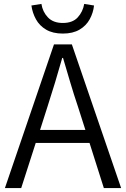

<svg xmlns="http://www.w3.org/2000/svg" viewBox="-20 -958 642 978"><path d="M300 -787Q249 -787 215 -807Q181 -827 163 -860Q145 -893 140 -930L191 -938Q197 -898 224 -869.5Q251 -841 300 -841Q350 -841 376 -869.5Q402 -898 409 -938L459 -930Q455 -893 437 -860Q419 -827 385 -807Q351 -787 300 -787ZM5 0 255 -732H346L597 0H509L436 -230H162L88 0ZM184 -296H415L377 -415Q356 -477 338 -538Q320 -599 301 -663H297Q279 -599 260.5 -538Q242 -477 222 -415Z"/></svg>

Font: Source Han Sans SC Normal
Style: Regular
Weight: 350
Designer: Ryoko NISHIZUKA 西塚涼子 (kana, bopomofo & ideographs); Paul D. Hunt (Latin, Greek & Cyrillic); Sandoll Communications 산돌커뮤니
Foundry: Adobe
Version: Version 2.004;hotconv 1.0.118;makeotfexe 2.5.65603